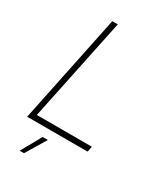

<svg xmlns="http://www.w3.org/2000/svg" viewBox="-222 -827 973 1117"><g transform="rotate(30 264.0 -268.0)"><path d="M40 0 191 -729H228L81 -25L71 -37H453L446 0ZM101 193 177 57H212L130 193Z"/></g></svg>

Font: Mona Sans
Style: Italic
Weight: 200
Italic angle: -11.6951°
Designer: Deni Anggara
Foundry: GitHub
Version: Version 2.000